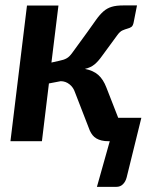

<svg xmlns="http://www.w3.org/2000/svg" viewBox="-20 -534 585 726"><path d="M310.5 -413 253 -334C249.3 -329 245.9 -324.9 242.8 -321.8C239.6 -318.6 236.2 -315.9 232.5 -313.8C228.8 -311.6 224.7 -309.8 220 -308.2C215.3 -306.8 209.8 -305.3 203.5 -304L174.5 -297.5L201 -513H82L19.5 0H138.5L165 -218.5L209.5 -227C221.8 -227 232.9 -223.1 242.8 -215.2C252.6 -207.4 259.5 -197.3 263.5 -185L319.5 -40.5C322.5 -33.8 326 -28 330 -23C334 -18 338.8 -13.8 344.5 -10.5C350.2 -7.2 356.8 -4.6 364.2 -2.8C371.8 -0.9 380.8 0 391.5 0H395L346.5 172.5H420.5C430.2 172.5 438.3 169.2 445 162.5C451.7 155.8 456.3 147.2 459 136.5L514.5 -88.5H427L382.5 -202.5C374.5 -223.5 364.2 -239.6 351.5 -250.8C338.8 -261.9 322 -269.5 301 -273.5C315.7 -276.8 327.8 -282.5 337.5 -290.5C347.2 -298.5 357 -309.7 367 -324L423.5 -401C430.2 -410.3 436.8 -416.4 443.5 -419.2C450.2 -422.1 456.3 -424.2 462 -425.8C467.7 -427.2 472.6 -429.4 476.8 -432.2C480.9 -435.1 483.8 -441 485.5 -450L498 -513.5H446.5C428.5 -513.5 413.8 -511.8 402.2 -508.2C390.8 -504.8 380.4 -499 371.2 -491C362.1 -483 352.9 -472.6 343.8 -459.8C334.6 -446.9 323.5 -431.3 310.5 -413Z"/></svg>

Font: Lato
Style: Bold Italic
Weight: 700
Italic angle: -7°
Designer: Lukasz Dziedzic
Foundry: tyPoland Lukasz Dziedzic
Version: Version 2.007; 2014-02-27